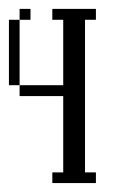

<svg xmlns="http://www.w3.org/2000/svg" viewBox="-20 -410 259 430"><path d="M0 -219.2V-365.7H23.9V-219.2ZM23.9 -365.7V-390.1H48.3V-365.7ZM97.2 0V-23.9H121.6V-194.8H23.9V-219.2H121.6V-365.7H97.2V-390.1H194.8V-365.7H170.4V-23.9H194.8V0Z"/></svg>

Font: FS Mondwest Regular
Style: Regular
Weight: 400
Designer: NZWStudios2024
Foundry: https://fontstruct.com
Version: Version 1.0